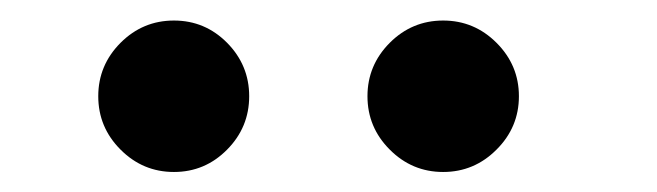

<svg xmlns="http://www.w3.org/2000/svg" viewBox="-20 -833 640 187"><path d="M201.2 -687.3Q179.7 -665.5 149.4 -665.5Q119.1 -665.5 97.4 -687.3Q75.7 -709 75.7 -739.3Q75.7 -769.5 97.4 -791.3Q119.1 -813 149.4 -813Q179.7 -813 201.2 -791.3Q222.7 -769.5 222.7 -739.3Q222.7 -709 201.2 -687.3ZM463.6 -687.3Q441.9 -665.5 411.6 -665.5Q381.3 -665.5 359.6 -687.3Q337.9 -709 337.9 -739.3Q337.9 -769.5 359.6 -791.3Q381.3 -813 411.6 -813Q441.9 -813 463.6 -791.3Q485.4 -769.5 485.4 -739.3Q485.4 -709 463.6 -687.3Z"/></svg>

Font: Cinzel Black
Style: Regular
Weight: 900
Designer: Natanael Gama
Version: Version 1.001;PS 001.001;hotconv 1.0.56;makeotf.lib2.0.21325